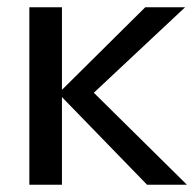

<svg xmlns="http://www.w3.org/2000/svg" viewBox="-20 -510 542 530"><path d="M61 0V-490H151V-262L381 -490H491L239 -254L496 0H386L151 -242V0Z"/></svg>

Font: Cabin Resolve
Style: Regular-Resolve
Weight: 400
Designer: Pablo Impallari
Foundry: Pablo Impallari. http://www.impallari.com Igino Marini. http://www.ikern.com
Version: Version 3.001